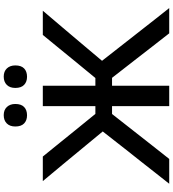

<svg xmlns="http://www.w3.org/2000/svg" viewBox="34 -1008 974 1083"><g transform="rotate(-90 521.5 -467.0)"><path d="M26 0Q51 -31.5 84 -73.5Q117 -115.5 151.5 -159.5Q186 -203.5 216.5 -241.5L321 -375L223.5 -493Q178.5 -547.5 133.5 -602Q88.5 -656.5 41 -713H179.5Q223.5 -659 257 -617.5Q290.5 -576 324 -534.5L420 -416.5H464V-713H579V-416.5H622.5L719.5 -534.5Q753.5 -576 787.2 -617.5Q821 -659 865.5 -713H1002Q953.5 -656 907.5 -601.8Q861.5 -547.5 815.5 -493L719.5 -379L827.5 -241Q857.5 -203 891.8 -159Q926 -115 959 -73.2Q992 -31.5 1017 0H874.5Q835 -50.5 801 -94.2Q767 -138 734.5 -180L623.5 -322.5H579V0H464V-322.5H419.5L310 -183Q275.5 -139 240.8 -94.8Q206 -50.5 166 0ZM629.5 -802Q601 -802 583.8 -818.5Q566.5 -835 566.5 -868Q566.5 -899 583.8 -916.2Q601 -933.5 630.5 -933.5Q660 -933.5 676.8 -915.5Q693.5 -897.5 693.5 -868Q693.5 -835 676.5 -818.5Q659.5 -802 629.5 -802ZM412 -802Q383.5 -802 366.2 -818.5Q349 -835 349 -868Q349 -899 366.2 -916.2Q383.5 -933.5 413 -933.5Q442.5 -933.5 459.2 -915.5Q476 -897.5 476 -868Q476 -835 459 -818.5Q442 -802 412 -802Z"/></g></svg>

Font: Commissioner Medium
Style: Regular
Weight: 500
Designer: Kostas Bartsokas
Foundry: Kostas Bartsokas
Version: Version 1.000; ttfautohint (v1.8.3)